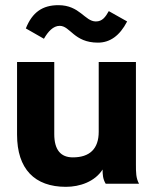

<svg xmlns="http://www.w3.org/2000/svg" viewBox="-20 -711 603 743"><path d="M401 -668C388 -645 376 -628 351 -628C308 -628 289 -691 206 -691C145 -691 105 -664 80 -601L150 -561C166 -589 186 -611 211 -611C252 -611 266 -546 359 -546C405 -546 443 -572 472 -628ZM235 12C289 12 347 -8 377 -55C377 -36 378 -18 389 0H518C506 -22 506 -44 506 -75V-471H362V-201C362 -135 327 -102 262 -102C215 -102 190 -131 190 -192V-471H46V-190C46 -57 114 12 235 12Z"/></svg>

Font: Inconsolata SemiExpanded Black
Style: Regular
Weight: 900
Width: 6
Monospace: yes
Designer: Raph Levien, Cyreal, Brenton Simpson
Foundry: Raph Levien, Cyreal, Google
Version: Version 3.100